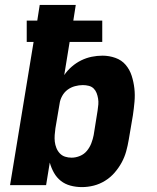

<svg xmlns="http://www.w3.org/2000/svg" viewBox="-20 -755 640 783"><path d="M314 8Q290 8 267.5 2Q245 -4 228 -17.5Q211 -31 200 -50.5Q189 -70 183 -92L168 0H21L117 -584H89V-671H132L142 -735H289L279 -671H397V-584H264L242 -449Q255 -468 273 -483.5Q291 -499 311.5 -509Q332 -519 354 -523.5Q376 -528 398 -528Q425 -528 450.5 -519Q476 -510 492.5 -490.5Q509 -471 517 -446Q525 -421 528 -394.5Q531 -368 528.5 -340Q526 -312 522 -285L505 -185Q501 -161 494.5 -137.5Q488 -114 476 -92Q464 -70 447 -50.5Q430 -31 408 -17.5Q386 -4 362 2Q338 8 314 8ZM272 -112Q289 -112 306 -119Q323 -126 334.5 -140Q346 -154 352.5 -171Q359 -188 362 -204L378 -304Q380 -317 381 -329Q382 -341 380 -353Q378 -365 374 -375.5Q370 -386 362 -394Q354 -402 342 -405Q330 -408 318 -408Q302 -408 285.5 -403.5Q269 -399 255.5 -389Q242 -379 233.5 -363.5Q225 -348 223 -332L206 -232Q204 -218 203 -204Q202 -190 203.5 -177Q205 -164 210 -151.5Q215 -139 224 -129.5Q233 -120 245.5 -116Q258 -112 272 -112Z"/></svg>

Font: Iosevka SS04 Hv Ex Obl
Style: Regular
Weight: 900
Width: 7
Italic angle: -9°
Monospace: yes
Designer: Belleve Invis
Foundry: Belleve Invis
Version: Version 19.0.0; ttfautohint (v1.8.4)